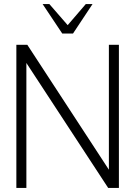

<svg xmlns="http://www.w3.org/2000/svg" viewBox="-20 -919 662 939"><path d="M60 0V-700H113.5L512.5 -89V-700H561.5V0H509L109 -611V0ZM284.5 -755 188.5 -899H221.5L311 -796L399.5 -899H432.5L337 -755Z"/></svg>

Font: Urbanist ExtraLight
Style: Regular
Weight: 200
Designer: Corey Hu
Foundry: Corey Hu
Version: Version 1.330; ttfautohint (v1.8.4.7-5d5b)